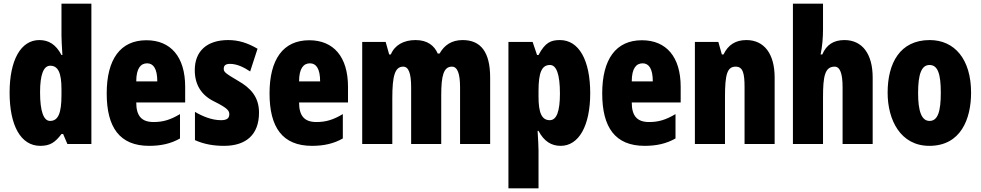

<svg xmlns="http://www.w3.org/2000/svg" viewBox="-20 -780 5314 1040"><path d="M198 10C251 10 278 -8 313 -54H322L345 0H475V-760H313V-588C313 -567 315 -532 318 -482H313C283 -539 244 -563 193 -563C93 -563 32 -455 32 -278C32 -101 92 10 198 10ZM251 -125C217 -125 197 -175 197 -280C197 -376 216 -424 252 -424C295 -424 313 -385 313 -297V-265C313 -166 295 -125 251 -125Z M773 -562C632 -562 558 -459 558 -274C558 -90 628 10 788 10C852 10 906 -2 955 -30V-162C903 -131 863 -119 812 -119C748 -119 718 -151 718 -225H983V-310C983 -472 905 -562 773 -562ZM777 -437C810 -437 832 -409 832 -339H718C718 -411 743 -437 777 -437Z M1383 -170C1383 -255 1337 -304 1270 -342C1199 -384 1192 -390 1192 -408C1192 -426 1203 -434 1226 -434C1264 -434 1302 -415 1335 -393L1375 -516C1322 -547 1273 -563 1216 -563C1101 -563 1035 -503 1035 -400C1035 -322 1070 -265 1139 -231C1216 -193 1222 -179 1222 -161C1222 -138 1207 -129 1177 -129C1127 -129 1077 -150 1036 -174V-21C1087 2 1139 10 1194 10C1313 10 1383 -51 1383 -170Z M1655 -562C1514 -562 1440 -459 1440 -274C1440 -90 1510 10 1670 10C1734 10 1788 -2 1837 -30V-162C1785 -131 1745 -119 1694 -119C1630 -119 1600 -151 1600 -225H1865V-310C1865 -472 1787 -562 1655 -562ZM1659 -437C1692 -437 1714 -409 1714 -339H1600C1600 -411 1625 -437 1659 -437Z M2486 -563C2427 -563 2387 -536 2361 -490H2351C2333 -532 2296 -563 2231 -563C2167 -563 2118 -536 2097 -485H2088L2069 -553H1942V0H2105V-248C2105 -369 2119 -419 2164 -419C2194 -419 2207 -381 2207 -307V0H2370V-264C2370 -371 2383 -419 2428 -419C2458 -419 2472 -381 2472 -307V0H2635V-360C2635 -497 2585 -563 2486 -563Z M3013 -563C2964 -563 2933 -550 2897 -482H2889L2865 -553H2734V240H2897V35C2897 14 2895 -21 2892 -71H2897C2927 -14 2967 10 3017 10C3115 10 3177 -98 3177 -275C3177 -454 3116 -563 3013 -563ZM2959 -428C2994 -428 3013 -378 3013 -273C3013 -177 2995 -129 2958 -129C2915 -129 2897 -168 2897 -256V-288C2897 -388 2915 -428 2959 -428Z M3457 -562C3316 -562 3242 -459 3242 -274C3242 -90 3312 10 3472 10C3536 10 3590 -2 3639 -30V-162C3587 -131 3547 -119 3496 -119C3432 -119 3402 -151 3402 -225H3667V-310C3667 -472 3589 -562 3457 -562ZM3461 -437C3494 -437 3516 -409 3516 -339H3402C3402 -411 3427 -437 3461 -437Z M4023 -563C3964 -563 3924 -537 3899 -485H3890L3871 -553H3744V0H3907V-253C3907 -378 3919 -419 3965 -419C4005 -419 4013 -381 4013 -308V0H4176V-360C4176 -489 4119 -563 4023 -563Z M4438 -621V-760H4275V0H4438V-253C4438 -367 4448 -419 4501 -419C4530 -419 4544 -382 4544 -308V0H4707V-360C4707 -489 4650 -563 4554 -563C4495 -563 4456 -537 4434 -485H4425C4434 -529 4438 -575 4438 -621Z M5240 -278C5240 -460 5150 -563 5016 -563C4854 -563 4788 -437 4788 -278C4788 -131 4857 10 5014 10C5184 10 5240 -135 5240 -278ZM4953 -276C4953 -380 4972 -428 5015 -428C5060 -428 5076 -379 5076 -278C5076 -176 5060 -125 5015 -125C4972 -125 4953 -177 4953 -276Z"/></svg>

Font: Noto Sans Bengali ExtraCondensed Black
Style: Regular
Weight: 900
Width: 2
Designer: Joana Ranito - Universal Thirst; Jelle Bosma - Monotype Design Team
Foundry: Universal Thirst ehf.
Version: Version 3.000